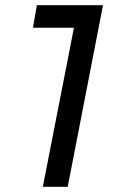

<svg xmlns="http://www.w3.org/2000/svg" viewBox="-20 -720 462 740"><path d="M122 -700H377L241 0H145L265 -613H107Z"/></svg>

Font: TypoPRO Montserrat Alternates
Style: Italic
Weight: 400
Italic angle: -11.3°
Designer: Julieta Ulanovsky
Foundry: Julieta Ulanovsky
Version: Version 6.001